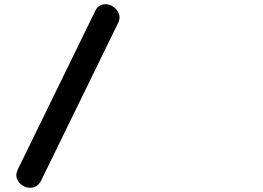

<svg xmlns="http://www.w3.org/2000/svg" viewBox="-20 -748 1244 907"><path d="M427.7 -691.9 426.8 -690.4Q441.9 -728 479 -728Q493.7 -728 505.6 -721.9Q517.6 -715.8 526.4 -706.8Q535.2 -697.8 540 -686.8Q544.9 -675.8 544.9 -665.5Q543.9 -659.2 542.7 -652.1Q541.5 -645 536.6 -636.7Q445.8 -450.7 355.7 -266.4Q265.6 -82 174.8 104Q157.2 139.2 122.6 139.2Q108.4 139.2 96.4 133.8Q84.5 128.4 75.7 119.9Q66.9 111.3 62 100.8Q57.1 90.3 57.1 80.6Q57.1 67.9 64.9 50.8Z"/></svg>

Font: Erica Type
Style: Bold Italic
Weight: 700
Monospace: yes
Designer: Peter Wiegel
Foundry: Peter Wiegel
Version: Version 1.000 2010 initial release